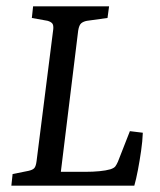

<svg xmlns="http://www.w3.org/2000/svg" viewBox="-20 -589 507 609"><path d="M392 -173 433 -168Q432 -141 427.5 -110Q423 -79 417.5 -50Q412 -21 406 0H16L20 -37L70 -47Q84 -50 89 -56Q94 -62 96 -78L149 -497Q150 -510 145.5 -515Q141 -520 131 -523L81 -532L85 -569H326L321 -532L256 -523Q245 -521 238 -515.5Q231 -510 228 -492L173 -44H250Q275 -44 295.5 -46Q316 -48 330 -52Q342 -56 346 -61.5Q350 -67 354 -76Z"/></svg>

Font: Rasa
Style: Italic
Weight: 400
Italic angle: -7.10001°
Designer: Anna Giedrys (Yrsa+Rasa design), David Brezina (Yrsa art-direction, Rasa art-direction, design)
Foundry: Rosetta Type Foundry
Version: Version 2.004